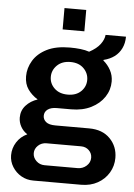

<svg xmlns="http://www.w3.org/2000/svg" viewBox="-60 -769 702 1003"><g transform="rotate(5 290.5 -268.0)"><path d="M153 188Q118 188 89.5 171.5Q61 155 43.5 127Q26 99 26 66Q26 29 46 -2.5Q66 -34 101 -50Q79 -64 66.5 -86.5Q54 -109 54 -134Q54 -171 78 -197.5Q102 -224 139 -236Q108 -255 88 -283Q68 -311 68 -352Q68 -395 91.5 -434Q115 -473 162.5 -497Q210 -521 283 -521Q313 -521 339 -518Q365 -515 385 -508Q424 -529 442.5 -554Q461 -579 463 -603H570Q570 -569 557 -542Q544 -515 520.5 -497.5Q497 -480 464 -472L463 -469Q487 -449 501.5 -422Q516 -395 516 -363Q516 -319 491.5 -282Q467 -245 422.5 -222.5Q378 -200 318 -200H243Q212 -200 195 -187.5Q178 -175 178 -154Q178 -135 193.5 -122Q209 -109 243 -109H420Q490 -109 530 -68Q570 -27 570 33Q570 75 549 110.5Q528 146 490.5 167Q453 188 404 188ZM205 103H378Q405 103 424.5 85.5Q444 68 444 43Q444 20 427.5 4Q411 -12 386 -12H205Q179 -12 161 5Q143 22 143 45Q143 68 161 85.5Q179 103 205 103ZM293 -275Q337 -275 362.5 -300Q388 -325 388 -360Q388 -395 362.5 -420.5Q337 -446 293 -446Q249 -446 223 -420.5Q197 -395 197 -360Q197 -325 223 -300Q249 -275 293 -275ZM237 -612V-724H351V-612Z"/></g></svg>

Font: Chivo SemiBold
Style: Regular
Weight: 600
Designer: Hector Gatti
Foundry: Omnibus-Type
Version: Version 2.002